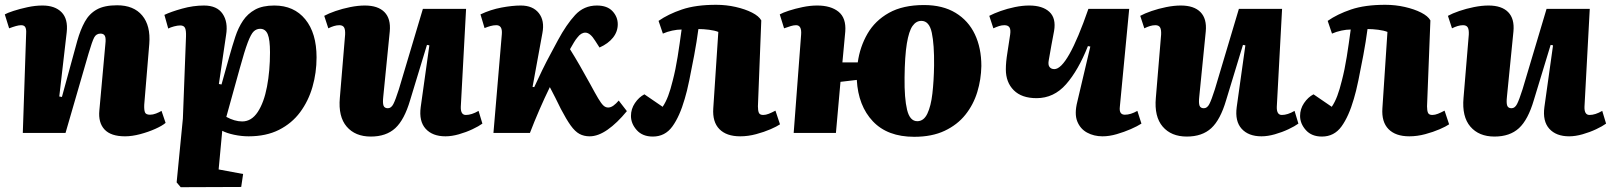

<svg xmlns="http://www.w3.org/2000/svg" viewBox="-23 -554 6712 800"><path d="M667 -42Q653 -30 624 -17Q595 -4 561 5Q527 14 498 14Q439 14 412.5 -14.5Q386 -43 391 -94L416 -370Q419 -395 414 -404.5Q409 -414 396 -414Q378 -414 369.5 -398Q361 -382 346 -331L250 0H72L86 -416Q87 -432 82.5 -440.5Q78 -449 65 -449Q56 -449 43.5 -445.5Q31 -442 15 -436L-3 -494Q7 -500 33 -508.5Q59 -517 91.5 -524Q124 -531 154 -531Q206 -531 233.5 -503Q261 -475 255 -420L224 -152L235 -150L299 -384Q312 -430 330.5 -463.5Q349 -497 380.5 -514.5Q412 -532 465 -532Q534 -532 569.5 -489.5Q605 -447 599 -371L578 -118Q577 -96 581 -86Q585 -76 602 -76Q614 -76 627 -81Q640 -86 650 -92Z M752 -401Q753 -427 748 -437.5Q743 -448 728 -448Q717 -448 702 -444Q687 -440 678 -435L662 -492Q689 -505 735.5 -518Q782 -531 827 -531Q881 -531 904.5 -496.5Q928 -462 919 -408L889 -204L900 -202L933 -320Q945 -363 957.5 -401Q970 -439 989.5 -468Q1009 -497 1040 -514Q1071 -531 1120 -531Q1202 -531 1249 -473.5Q1296 -416 1296 -315Q1296 -251 1279 -192Q1262 -133 1227.5 -86.5Q1193 -40 1139.5 -13Q1086 14 1013 14Q983 14 952.5 7.5Q922 1 903 -9L888 152L990 171L982 225L730 226L713 206L739 -60ZM1061 -434Q1046 -434 1034.5 -423.5Q1023 -413 1009.5 -377.5Q996 -342 976 -269L920 -67Q955 -48 986 -48Q1025 -48 1051 -87.5Q1077 -127 1089.5 -193Q1102 -259 1102 -336Q1102 -389 1092.5 -411.5Q1083 -434 1061 -434Z M1328 -488Q1346 -498 1375 -508Q1404 -518 1436.5 -524.5Q1469 -531 1497 -531Q1552 -531 1579 -503.5Q1606 -476 1601 -423L1574 -152Q1571 -125 1575 -114Q1579 -103 1593 -103Q1607 -103 1616 -120.5Q1625 -138 1639 -182L1739 -517H1919L1897 -109Q1896 -75 1918 -75Q1942 -75 1971 -92L1987 -39Q1972 -28 1945.5 -15.5Q1919 -3 1889 5.5Q1859 14 1833 14Q1779 14 1750.5 -17.5Q1722 -49 1730 -108L1766 -365L1756 -367L1686 -137Q1662 -55 1624 -20Q1586 15 1522 15Q1457 15 1421.5 -26.5Q1386 -68 1393 -146L1415 -410Q1416 -431 1410.5 -440Q1405 -449 1391 -449Q1380 -449 1368.5 -445.5Q1357 -442 1345 -436Z M2196 -192 2203 -191Q2218 -224 2236 -261Q2254 -298 2272 -331Q2290 -364 2302 -387Q2337 -452 2373.5 -491.5Q2410 -531 2464 -531Q2507 -531 2529 -507.5Q2551 -484 2551 -453Q2551 -422 2531 -397Q2511 -372 2475 -356L2457 -384Q2436 -418 2416 -418Q2398 -418 2383 -398Q2376 -390 2368.5 -377.5Q2361 -365 2352 -349Q2372 -317 2392.5 -281.5Q2413 -246 2436 -204Q2457 -165 2469.5 -144Q2482 -123 2491 -114.5Q2500 -106 2511 -106Q2522 -106 2533 -114Q2544 -122 2555 -135L2589 -91Q2548 -41 2508.5 -13.5Q2469 14 2434 14Q2410 14 2391.5 4Q2373 -6 2355 -31Q2337 -56 2314 -100Q2302 -125 2291 -146.5Q2280 -168 2268 -191Q2246 -146 2224.5 -96.5Q2203 -47 2185 0H2033L2068 -412Q2071 -449 2045 -449Q2033 -449 2020.5 -445.5Q2008 -442 1996 -437L1979 -494Q2021 -514 2066.5 -522.5Q2112 -531 2147 -531Q2197 -531 2222 -499.5Q2247 -468 2237 -416Z M2721 -467Q2761 -495 2818.5 -514.5Q2876 -534 2961 -534Q3003 -534 3042.5 -525Q3082 -516 3110.5 -501.5Q3139 -487 3149 -469L3135 -111Q3135 -93 3139 -84Q3143 -75 3157 -75Q3168 -75 3180.5 -80Q3193 -85 3208 -93L3227 -36Q3214 -27 3187.5 -15.5Q3161 -4 3127.5 5Q3094 14 3061 14Q3004 14 2974.5 -16Q2945 -46 2949 -103L2970 -421Q2955 -427 2931.5 -430Q2908 -433 2887 -433Q2880 -380 2869.5 -324Q2859 -268 2849 -219.5Q2839 -171 2830 -142Q2809 -69 2778.5 -27Q2748 15 2697 15Q2654 15 2630 -12Q2606 -39 2606 -71Q2606 -100 2622.5 -124.5Q2639 -149 2662 -161L2738 -109Q2751 -128 2761 -154.5Q2771 -181 2780 -218Q2792 -264 2800.5 -317.5Q2809 -371 2817 -431Q2799 -431 2778 -426.5Q2757 -422 2739 -414Z M3786 16Q3675 16 3614 -48.5Q3553 -113 3547 -221L3479 -213L3460 0H3284L3315 -410Q3318 -449 3294 -449Q3284 -449 3272.5 -445.5Q3261 -442 3244 -436L3226 -494Q3238 -501 3264 -509.5Q3290 -518 3321.5 -524.5Q3353 -531 3382 -531Q3439 -531 3471 -505Q3503 -479 3499 -423Q3496 -390 3493 -358Q3490 -326 3487 -294H3551Q3560 -359 3591.5 -413.5Q3623 -468 3681 -500.5Q3739 -533 3827 -533Q3905 -533 3958.5 -500.5Q4012 -468 4039 -411Q4066 -354 4066 -279Q4065 -223 4049 -170.5Q4033 -118 3999.5 -76Q3966 -34 3913 -9Q3860 16 3786 16ZM3799 -49Q3826 -49 3841 -80.5Q3856 -112 3862 -164.5Q3868 -217 3869 -281Q3870 -368 3859.5 -417.5Q3849 -467 3816 -467Q3794 -467 3779 -445.5Q3764 -424 3755.5 -372.5Q3747 -321 3746 -231Q3745 -144 3756.5 -96.5Q3768 -49 3799 -49Z M4099 -488Q4118 -498 4146 -508Q4174 -518 4205.5 -524.5Q4237 -531 4265 -531Q4321 -531 4349.5 -504.5Q4378 -478 4369 -425Q4364 -400 4358 -366.5Q4352 -333 4347 -304Q4343 -284 4350 -275Q4357 -266 4370 -266Q4425 -266 4512 -517H4682L4643 -109Q4639 -76 4664 -76Q4688 -76 4716 -92L4733 -39Q4716 -28 4688.5 -16Q4661 -4 4630 5Q4599 14 4571 14Q4535 14 4506.5 -1.5Q4478 -17 4465.5 -48.5Q4453 -80 4466 -131L4520 -360L4510 -362Q4470 -261 4419 -203Q4368 -145 4296 -145Q4234 -145 4201 -178Q4168 -211 4168 -265Q4168 -295 4174.5 -334.5Q4181 -374 4186 -410Q4189 -431 4183 -440Q4177 -449 4162 -449Q4151 -449 4140 -445.5Q4129 -442 4116 -436Z M4728 -488Q4746 -498 4775 -508Q4804 -518 4836.5 -524.5Q4869 -531 4897 -531Q4952 -531 4979 -503.5Q5006 -476 5001 -423L4974 -152Q4971 -125 4975 -114Q4979 -103 4993 -103Q5007 -103 5016 -120.5Q5025 -138 5039 -182L5139 -517H5319L5297 -109Q5296 -75 5318 -75Q5342 -75 5371 -92L5387 -39Q5372 -28 5345.5 -15.5Q5319 -3 5289 5.5Q5259 14 5233 14Q5179 14 5150.5 -17.5Q5122 -49 5130 -108L5166 -365L5156 -367L5086 -137Q5062 -55 5024 -20Q4986 15 4922 15Q4857 15 4821.5 -26.5Q4786 -68 4793 -146L4815 -410Q4816 -431 4810.5 -440Q4805 -449 4791 -449Q4780 -449 4768.5 -445.5Q4757 -442 4745 -436Z M5509 -467Q5549 -495 5606.5 -514.5Q5664 -534 5749 -534Q5791 -534 5830.5 -525Q5870 -516 5898.5 -501.5Q5927 -487 5937 -469L5923 -111Q5923 -93 5927 -84Q5931 -75 5945 -75Q5956 -75 5968.5 -80Q5981 -85 5996 -93L6015 -36Q6002 -27 5975.5 -15.5Q5949 -4 5915.5 5Q5882 14 5849 14Q5792 14 5762.5 -16Q5733 -46 5737 -103L5758 -421Q5743 -427 5719.5 -430Q5696 -433 5675 -433Q5668 -380 5657.5 -324Q5647 -268 5637 -219.5Q5627 -171 5618 -142Q5597 -69 5566.5 -27Q5536 15 5485 15Q5442 15 5418 -12Q5394 -39 5394 -71Q5394 -100 5410.5 -124.5Q5427 -149 5450 -161L5526 -109Q5539 -128 5549 -154.5Q5559 -181 5568 -218Q5580 -264 5588.5 -317.5Q5597 -371 5605 -431Q5587 -431 5566 -426.5Q5545 -422 5527 -414Z M6010 -488Q6028 -498 6057 -508Q6086 -518 6118.5 -524.5Q6151 -531 6179 -531Q6234 -531 6261 -503.5Q6288 -476 6283 -423L6256 -152Q6253 -125 6257 -114Q6261 -103 6275 -103Q6289 -103 6298 -120.5Q6307 -138 6321 -182L6421 -517H6601L6579 -109Q6578 -75 6600 -75Q6624 -75 6653 -92L6669 -39Q6654 -28 6627.5 -15.5Q6601 -3 6571 5.5Q6541 14 6515 14Q6461 14 6432.5 -17.5Q6404 -49 6412 -108L6448 -365L6438 -367L6368 -137Q6344 -55 6306 -20Q6268 15 6204 15Q6139 15 6103.5 -26.5Q6068 -68 6075 -146L6097 -410Q6098 -431 6092.5 -440Q6087 -449 6073 -449Q6062 -449 6050.5 -445.5Q6039 -442 6027 -436Z"/></svg>

Font: Literata 36pt ExtraBold
Style: Italic
Weight: 800
Italic angle: -2°
Designer: Latin by Veronika Burian and Jose Scaglione. Greek by Irene Vlachou. Cyrillic by Vera Evstafieva
Foundry: TypeTogether
Version: Version 3.002